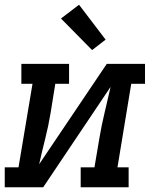

<svg xmlns="http://www.w3.org/2000/svg" viewBox="-29 -789 649 809"><path d="M-9 0V-84H49L108 -436H61V-520H262V-436H204L184 -312Q175 -258 161.5 -204.5Q148 -151 136 -97L421 -520H582V-436H524L466 -84H513V0H311V-84H369L390 -208Q399 -262 412 -315.5Q425 -369 437 -423L153 0ZM359 -578 228 -711 304 -769 416 -622Z"/></svg>

Font: Iosevka Etoile Medium Oblique
Style: Regular
Weight: 500
Italic angle: -9°
Designer: Belleve Invis
Foundry: Belleve Invis
Version: Version 15.5.2; ttfautohint (v1.8.4)